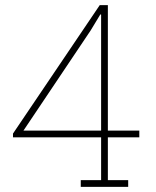

<svg xmlns="http://www.w3.org/2000/svg" viewBox="-20 -731 611 751"><path d="M401.9 -193.8V-26.4H481.4V0H295.9V-26.4H375.5V-193.8H30.8V-208.5L370.1 -710.9H401.9V-220.2H524.9V-193.8ZM375.5 -220.2V-673.8L372.6 -674.8L334.5 -611.8L71.8 -220.2Z"/></svg>

Font: Suwannaphum Thin
Style: Regular
Weight: 100
Designer: Danh Hong
Version: Version 8.002; ttfautohint (v1.8.3)